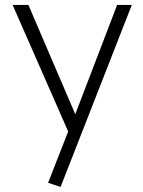

<svg xmlns="http://www.w3.org/2000/svg" viewBox="-20 -548 572 766"><path d="M221.7 197.8 171.9 181.2 252 -23.4 30.3 -528.3H93.3L280.3 -92.3L447.3 -528.3H505.9Z"/></svg>

Font: Comme ExtraLight
Style: Regular
Weight: 250
Version: Version 1.000;gftools[0.9.27]